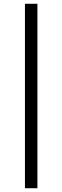

<svg xmlns="http://www.w3.org/2000/svg" viewBox="-20 -765 330 1016"><path d="M112 231V-745H178V231Z"/></svg>

Font: Source Serif 4
Style: Regular
Weight: 400
Designer: Frank Grießhammer
Foundry: Adobe Systems Incorporated
Version: Version 4.004;hotconv 1.0.116;makeotfexe 2.5.65601